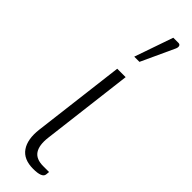

<svg xmlns="http://www.w3.org/2000/svg" viewBox="-257 -736 742 742"><g transform="rotate(45 114.0 -365.0)"><path d="M44 0ZM97.5 -497.5H143.5L97.5 -120.5Q92 -75.5 107.2 -52.2Q122.5 -29 161.5 -29H193.5L192 -14Q189.5 6 141.5 6Q89 6 66.5 -26.8Q44 -59.5 51 -118ZM111 -577 166 -735.5H194Q202 -735.5 204.2 -729.2Q206.5 -723 202.5 -713.5L139.5 -577Z"/></g></svg>

Font: Lato Light
Style: Italic
Weight: 300
Italic angle: -7°
Designer: Lukasz Dziedzic
Foundry: tyPoland Lukasz Dziedzic
Version: Version 2.007; 2014-02-27